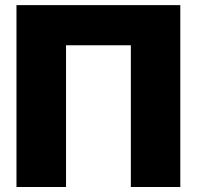

<svg xmlns="http://www.w3.org/2000/svg" viewBox="-20 -748 788 768"><path d="M701.2 -727.5V0H503.4V-566.9H244.1V0H45.9V-727.5Z"/></svg>

Font: Inter 16pt Black
Style: Regular
Weight: 900
Version: Version 4.001;git-66647c0bb